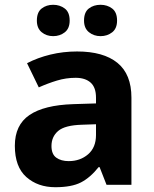

<svg xmlns="http://www.w3.org/2000/svg" viewBox="-20 -772 644 802"><path d="M302 -557Q412 -557 470.5 -509.5Q529 -462 529 -364V0H425L396 -74H392Q357 -30 318 -10Q279 10 211 10Q138 10 90 -32.5Q42 -75 42 -163Q42 -250 103 -291.5Q164 -333 286 -337L381 -340V-364Q381 -407 358.5 -427Q336 -447 296 -447Q256 -447 218 -435.5Q180 -424 142 -407L93 -508Q137 -531 190.5 -544Q244 -557 302 -557ZM323 -251Q251 -249 223 -225Q195 -201 195 -162Q195 -128 215 -113.5Q235 -99 267 -99Q315 -99 348 -127.5Q381 -156 381 -208V-253ZM134 -686Q134 -721 154 -736.5Q174 -752 202 -752Q230 -752 250.5 -736.5Q271 -721 271 -686Q271 -653 250.5 -637Q230 -621 202 -621Q174 -621 154 -637.5Q134 -654 134 -686ZM331 -686Q331 -721 351 -736.5Q371 -752 400 -752Q428 -752 448.5 -736.5Q469 -721 469 -686Q469 -653 448.5 -637Q428 -621 400 -621Q372 -621 351.5 -637.5Q331 -654 331 -686Z"/></svg>

Font: Noto Sans Adlam Unjoined
Style: Bold
Weight: 700
Version: Version 3.001